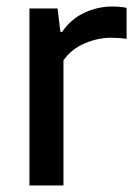

<svg xmlns="http://www.w3.org/2000/svg" viewBox="-20 -570 415 590"><path d="M70.5 0V-544H157L165.5 -472H171Q197.5 -511 238.5 -530.5Q279.5 -550 325.5 -550Q348 -550 369 -546V-450.5Q357 -452.5 344.8 -453.2Q332.5 -454 320 -454Q281.5 -454 240.5 -436.8Q199.5 -419.5 175 -384.5V0Z"/></svg>

Font: Encode Sans Md
Style: Regular
Weight: 500
Designer: Multiple Designers
Foundry: Impallari Type
Version: Version 3.002; ttfautohint (v1.8.3) -l 8 -r 50 -G 200 -x 14 